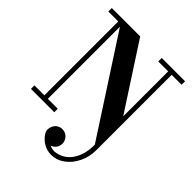

<svg xmlns="http://www.w3.org/2000/svg" viewBox="-260 -896 1256 1256"><g transform="rotate(45 368.0 -268.0)"><path d="M432.1 211.9Q395 211.9 362.3 193.8Q329.6 175.8 307.1 140.1Q293.9 120.1 301 92.5Q308.1 64.9 330.1 50.8Q354.5 36.1 381.1 42.2Q407.7 48.3 422.9 71.8Q438 95.7 431.9 122.8Q425.8 149.9 401.9 165Q397.9 168 388.2 171.9Q410.6 181.2 432.1 181.2Q503.9 174.3 545.9 116.2Q587.9 58.1 587.9 -37.1L158.2 -699.2V-32.2H250V0H34.2V-32.2H126V-715.8H34.2V-748H296.9L587.9 -299.8V-715.8H496.1V-748H711.9V-715.8H620.1V-19Q620.1 41.5 595 94.7Q569.8 147.9 526.4 179.9Q482.9 211.9 432.1 211.9Z"/></g></svg>

Font: Fin Serif Display
Style: Italic
Weight: 400
Designer: J. Blake Harris
Version: Version 1.006;FEAKit 1.0